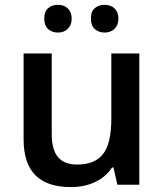

<svg xmlns="http://www.w3.org/2000/svg" viewBox="-20 -760 675 790"><path d="M462.9 0 446.8 -70.8H440.9Q417 -33.2 372.8 -11.7Q328.6 9.8 272 9.8Q173.8 9.8 125.5 -39.1Q77.1 -87.9 77.1 -187V-540H192.9V-207Q192.9 -145 218.3 -114Q243.7 -83 297.9 -83Q370.1 -83 404.1 -126.2Q438 -169.4 438 -271V-540H553.2V0ZM162.1 -683.1Q162.1 -713.4 178.5 -726.8Q194.8 -740.2 218.3 -740.2Q244.1 -740.2 259.5 -725.1Q274.9 -710 274.9 -683.1Q274.9 -657.2 259.3 -641.6Q243.7 -626 218.3 -626Q194.8 -626 178.5 -640.1Q162.1 -654.3 162.1 -683.1ZM354 -683.1Q354 -713.4 370.4 -726.8Q386.7 -740.2 410.2 -740.2Q436 -740.2 451.7 -725.1Q467.3 -710 467.3 -683.1Q467.3 -656.7 451.2 -641.4Q435.1 -626 410.2 -626Q386.7 -626 370.4 -640.1Q354 -654.3 354 -683.1Z"/></svg>

Font: JBL Sans
Style: Semibold
Weight: 600
Version: Version 1.10